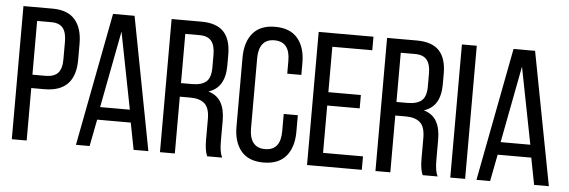

<svg xmlns="http://www.w3.org/2000/svg" viewBox="-47 -853 2981 1006"><g transform="rotate(5 1443.0 -350.0)"><path d="M40 0V-700.2H192.9Q272.9 -700.2 311.5 -655.5Q350.1 -610.8 350.1 -528.8V-444.8Q350.1 -275.9 187 -275.9H118.2V0ZM118.2 -346.2H187Q231.4 -346.2 252.2 -368.4Q272.9 -390.6 272.9 -439.9V-533.2Q272.9 -582 253.9 -605.5Q234.9 -628.9 192.9 -628.9H118.2Z M377.4 0 511.2 -700.2H624.5L758.3 0H680.7L653.3 -141.1H476.6L449.2 0ZM486.3 -208H642.6L563.5 -611.8Z M819.3 0V-700.2H975.1Q1056.2 -700.2 1093.8 -659.9Q1131.3 -619.6 1131.3 -540V-482.9Q1131.3 -366.2 1044.4 -338.9Q1090.8 -325.2 1111.6 -288.3Q1132.3 -251.5 1132.3 -192.9V-84Q1132.3 -25.9 1146.5 0H1067.4Q1054.2 -30.3 1054.2 -85V-194.8Q1054.2 -252 1028.8 -275.4Q1003.4 -298.8 952.1 -298.8H897.5V0ZM897.5 -370.1H955.1Q1004.9 -370.1 1029.5 -390.9Q1054.2 -411.6 1054.2 -465.8V-533.2Q1054.2 -581.5 1034.9 -605.2Q1015.6 -628.9 973.1 -628.9H897.5Z M1207 -168.9V-530.8Q1207 -612.8 1246.3 -659.9Q1285.6 -707 1363.8 -707Q1442.4 -707 1482.2 -659.9Q1522 -612.8 1522 -530.8V-467.8H1447.8V-535.2Q1447.8 -636.2 1365.7 -636.2Q1324.7 -636.2 1304.2 -609.9Q1283.7 -583.5 1283.7 -535.2V-165Q1283.7 -116.7 1304.2 -90.3Q1324.7 -64 1365.7 -64Q1447.8 -64 1447.8 -165V-255.9H1522V-168.9Q1522 -86.9 1482.2 -40Q1442.4 6.8 1363.8 6.8Q1285.6 6.8 1246.3 -40Q1207 -86.9 1207 -168.9Z M1592.8 0V-700.2H1880.9V-628.9H1670.9V-390.1H1841.8V-319.8H1670.9V-70.8H1880.9V0Z M1952.6 0V-700.2H2108.4Q2189.5 -700.2 2227.1 -659.9Q2264.6 -619.6 2264.6 -540V-482.9Q2264.6 -366.2 2177.7 -338.9Q2224.1 -325.2 2244.9 -288.3Q2265.6 -251.5 2265.6 -192.9V-84Q2265.6 -25.9 2279.8 0H2200.7Q2187.5 -30.3 2187.5 -85V-194.8Q2187.5 -252 2162.1 -275.4Q2136.7 -298.8 2085.4 -298.8H2030.8V0ZM2030.8 -370.1H2088.4Q2138.2 -370.1 2162.8 -390.9Q2187.5 -411.6 2187.5 -465.8V-533.2Q2187.5 -581.5 2168.2 -605.2Q2148.9 -628.9 2106.4 -628.9H2030.8Z M2346.2 0V-700.2H2424.3V0Z M2483.9 0 2617.7 -700.2H2731L2864.7 0H2787.1L2759.8 -141.1H2583L2555.7 0ZM2592.8 -208H2749L2669.9 -611.8Z"/></g></svg>

Font: Bebas Neue Regular
Style: Regular
Weight: 400
Designer: Ryoichi Tsunekawa
Foundry: Ryoichi Tsunekawa
Version: Version 001.003